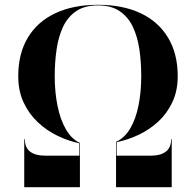

<svg xmlns="http://www.w3.org/2000/svg" viewBox="-20 -780 816 800"><path d="M313 -182.5Q266 -192 220.2 -214Q174.5 -236 137.5 -270.8Q100.5 -305.5 78.2 -353.5Q56 -401.5 56 -462.5Q56 -556.5 96 -623.2Q136 -690 210.8 -725Q285.5 -760 388 -760Q491.5 -760 565.8 -725Q640 -690 680.2 -623.2Q720.5 -556.5 720.5 -462.5Q720.5 -401.5 698.2 -354.2Q676 -307 639 -273Q602 -239 556.5 -217.8Q511 -196.5 463.5 -187V-189Q499.5 -205.5 522.8 -245Q546 -284.5 557.2 -340.8Q568.5 -397 568.5 -462.5Q568.5 -521 560.8 -574.2Q553 -627.5 533.2 -668.8Q513.5 -710 478.2 -733.8Q443 -757.5 388 -757.5Q333 -757.5 297.8 -733.8Q262.5 -710 243 -668.8Q223.5 -627.5 215.8 -574.2Q208 -521 208 -462.5Q208 -397 219.5 -339.8Q231 -282.5 254.2 -241.8Q277.5 -201 313 -184.5ZM81 0V-200H83.5Q83.5 -165 105.5 -148.2Q127.5 -131.5 166 -131.5H310.5V-183.5L313 -183V0ZM463.5 0V-187.5L466 -188.5V-131.5H610.5Q649 -131.5 671 -148.2Q693 -165 693 -200H695.5V0Z"/></svg>

Font: Bodoni Moda 72pt
Style: Bold
Weight: 700
Designer: Owen Earl
Foundry: indestructible type
Version: Version 2.004